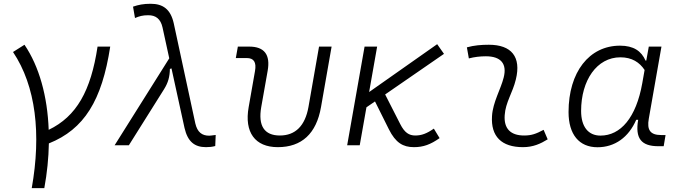

<svg xmlns="http://www.w3.org/2000/svg" viewBox="-20 -762 3556 1007"><path d="M146.5 224.6H212.4C227.1 145 234.9 66.4 236.3 -9.8C421.4 -84 514.6 -234.4 558.1 -517.6H491.7C456.5 -284.7 381.3 -151.4 235.4 -81.1C229 -257.3 185.5 -413.6 108.4 -527.3L48.3 -489.3C168.5 -310.1 196.8 -58.6 146.5 224.6Z M1060.5 9.8C1078.1 9.8 1092.3 8.3 1108.9 3.9L1111.3 -54.2C1092.3 -51.8 1082.5 -50.3 1077.6 -50.3C1039.1 -50.3 1015.1 -68.8 1004.4 -114.7L891.1 -640.6C874.5 -713.4 835 -742.2 770 -742.2C731.9 -742.2 706.1 -736.8 677.7 -727.1L688 -667.5C711.4 -677.2 728 -682.1 757.8 -682.1C795.9 -682.1 822.3 -664.1 832.5 -617.7L867.7 -456.1L581.1 0H655.8L840.3 -293.9C862.3 -329.1 870.1 -358.9 871.1 -400.4L879.4 -403.3L947.8 -90.8C964.4 -19.5 1000 9.8 1060.5 9.8Z M1437 9.8C1562.5 9.8 1639.2 -61 1663.6 -200.2L1719.2 -517.6H1653.3L1597.7 -200.2C1580.1 -102.1 1529.3 -51.3 1447.8 -51.3C1366.2 -51.3 1333 -102.1 1350.1 -200.2L1383.8 -390.6C1398.9 -475.1 1366.7 -517.6 1287.1 -517.6H1227.5L1216.8 -457.5H1274.4C1311.5 -457.5 1325.7 -435.5 1317.4 -389.2L1284.2 -200.2C1260.7 -68.4 1317.4 9.8 1437 9.8Z M1800.8 0H1866.7L1901.9 -199.2L1946.8 -230L2019.5 -84C2054.7 -13.7 2093.3 9.8 2150.9 9.8C2200.2 9.8 2237.8 -3.9 2285.6 -37.6L2255.4 -87.4C2218.3 -61.5 2190.9 -51.3 2158.2 -51.3C2125.5 -51.3 2102.1 -65.9 2079.1 -111.3L2000 -266.6L2308.6 -479.5L2272.9 -530.3L1916 -279.3L1958 -517.6H1892.1Z M2831.1 -81.1C2791 -59.6 2767.1 -51.3 2729 -51.3C2657.7 -51.3 2622.1 -87.4 2627 -157.7C2631.3 -225.6 2668.9 -275.4 2685.5 -345.2C2714.8 -463.9 2662.6 -527.3 2543.9 -527.3C2505.4 -527.3 2466.8 -524.4 2428.7 -513.7L2439 -455.6C2468.8 -463.4 2498.5 -466.8 2528.3 -466.8C2606.4 -466.8 2640.6 -428.2 2621.6 -355C2606.4 -293.9 2564.9 -226.1 2560.5 -153.3C2553.7 -46.4 2610.4 9.8 2723.1 9.8C2776.4 9.8 2815.4 -8.3 2852.5 -31.2Z M3369.6 -444.3H3365.7C3343.8 -494.1 3303.2 -522.5 3231.9 -522.5C3069.8 -522.5 2961.9 -383.3 2961.9 -174.3C2961.9 -57.1 3017.1 10.3 3113.8 10.3C3204.6 10.3 3277.3 -42 3316.9 -133.8H3327.1C3310.5 -36.6 3342.3 4.9 3433.6 4.9H3460.9L3470.7 -53.7H3447.8C3390.6 -53.7 3372.1 -80.1 3382.8 -139.6L3449.2 -517.6H3382.8ZM3233.9 -461.4C3294.9 -461.4 3334.5 -434.6 3360.8 -395L3348.6 -325.7C3316.4 -144.5 3234.9 -50.8 3129.4 -50.8C3065.4 -50.8 3027.8 -97.2 3027.8 -180.2C3027.8 -340.8 3110.4 -461.4 3233.9 -461.4Z"/></svg>

Font: Cascadia Code NF Light
Style: Italic
Weight: 300
Italic angle: -10°
Monospace: yes
Designer: Aaron Bell
Foundry: Saja Typeworks
Version: Version 2404.023